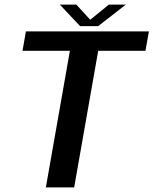

<svg xmlns="http://www.w3.org/2000/svg" viewBox="-20 -811 664 831"><path d="M178.5 0H301L405 -591H609.5L624.5 -675H92L77.5 -591H282.5ZM326.5 -698H405L524.5 -791H451L370.5 -725.5L310.5 -791H239Z"/></svg>

Font: Anybody Thin Medium
Style: Italic
Weight: 500
Italic angle: -10°
Version: Version 1.113;gftools[0.9.25]